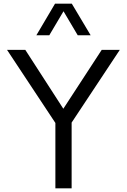

<svg xmlns="http://www.w3.org/2000/svg" viewBox="-20 -1020 687 1040"><path d="M247 -829H177L278 -1000H369L471 -829H401L324 -959ZM368 -356V0H280V-354L18 -750H117L323 -431L531 -750H629Z"/></svg>

Font: Oakes Grotesk
Style: Regular
Weight: 400
Designer: Samuel Oakes
Foundry: Samuel Oakes
Version: Version 1.000;PS 001.000;hotconv 1.0.88;makeotf.lib2.5.64775